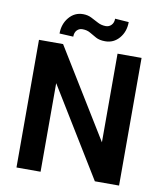

<svg xmlns="http://www.w3.org/2000/svg" viewBox="-96 -975 899 1053"><g transform="rotate(10 354.0 -448.5)"><path d="M639.2 -710.9V0H504.4L202.1 -493.2V0H67.9V-710.9H202.1L505.4 -217.3V-710.9ZM459 -897.5 535.6 -892.1Q535.6 -838.9 504.6 -802.5Q473.6 -766.1 426.3 -766.1Q394.5 -766.1 374.5 -777.1Q354.5 -788.1 336.4 -798.8Q318.4 -809.6 292.5 -809.6Q274.4 -809.6 262.2 -796.6Q250 -783.7 250 -760.7L172.9 -764.6Q172.9 -817.4 203.9 -854.5Q234.9 -891.6 282.2 -891.6Q308.6 -891.6 329.3 -880.9Q350.1 -870.1 370.6 -859.4Q391.1 -848.6 415.5 -848.6Q433.6 -848.6 446.3 -861.8Q459 -875 459 -897.5Z"/></g></svg>

Font: Vazirmatn RD UI SemiBold
Style: Regular
Weight: 600
Designer: Saber Rastikerdar
Foundry: Saber Rastikerdar
Version: Version 33.003